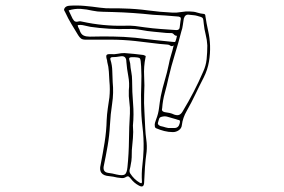

<svg xmlns="http://www.w3.org/2000/svg" viewBox="-20 -619 1040 702"><path d="M615 -453Q608 -448 603 -452Q598 -456 592 -456Q563 -458 533.5 -462Q504 -466 475 -469Q429 -474 383.5 -474Q338 -474 292 -474Q282 -474 276.5 -478Q271 -482 266 -490Q254 -510 241.5 -530.5Q229 -551 219 -573Q217 -577 215 -580.5Q213 -584 216 -589Q221 -597 233 -598Q261 -600 289 -597.5Q317 -595 345 -591Q367 -588 388.5 -588.5Q410 -589 432 -588Q477 -587 521 -581Q565 -575 609 -573Q626 -572 642.5 -575Q659 -578 675 -577Q689 -577 701 -573Q713 -569 726 -568Q731 -567 731 -560Q735 -533 741 -506.5Q747 -480 748 -453Q749 -423 744 -393.5Q739 -364 725 -336Q709 -305 694.5 -274.5Q680 -244 663 -214Q648 -188 645 -162Q644 -150 634 -143Q624 -136 612 -136Q596 -136 580.5 -140Q565 -144 551 -150Q546 -152 546 -159Q545 -165 547 -171Q549 -177 551 -183Q559 -203 561.5 -224.5Q564 -246 568 -268Q574 -297 582.5 -325.5Q591 -354 597 -383Q600 -400 605.5 -417.5Q611 -435 615 -453ZM231 -581Q233 -576 236 -570.5Q239 -565 241 -560Q245 -550 250.5 -543.5Q256 -537 269 -541Q272 -542 280 -540Q357 -523 436 -525Q455 -526 473.5 -524Q492 -522 510 -519Q539 -515 567.5 -513Q596 -511 625 -509Q636 -509 637 -519Q638 -525 638.5 -531Q639 -537 640 -543Q643 -554 638.5 -556.5Q634 -559 626 -559Q604 -561 582.5 -562.5Q561 -564 539 -565Q502 -569 466 -571.5Q430 -574 393 -575Q374 -576 355.5 -576Q337 -576 318 -580Q297 -585 275.5 -586.5Q254 -588 231 -581ZM573 -224Q569 -212 582 -209Q591 -208 600 -206Q609 -204 617 -200Q629 -196 636 -199.5Q643 -203 648 -212Q691 -283 722 -355Q733 -378 735.5 -403Q738 -428 738 -453Q737 -473 732 -492.5Q727 -512 725 -532Q724 -549 721 -553Q718 -557 701 -561Q694 -563 687 -563.5Q680 -564 672 -565Q657 -568 652 -551Q650 -540 648.5 -527.5Q647 -515 643 -504Q632 -461 619 -419Q606 -377 596 -334Q590 -306 582.5 -279Q575 -252 573 -224ZM264 -527Q265 -520 268 -515.5Q271 -511 272 -506Q277 -493 286 -489Q295 -485 308 -485Q349 -486 391 -485.5Q433 -485 474 -481Q509 -477 542.5 -473Q576 -469 610 -466Q613 -466 617 -465.5Q621 -465 622 -469Q624 -474 625 -479Q626 -484 627 -488Q620 -488 615.5 -493.5Q611 -499 603 -498Q588 -498 573 -500Q558 -502 542 -503Q519 -505 495.5 -509.5Q472 -514 448 -513Q414 -512 379 -514Q344 -516 310 -521Q299 -523 287.5 -526Q276 -529 264 -527ZM435 -425Q452 -424 469.5 -422Q487 -420 504 -418Q507 -417 510.5 -415.5Q514 -414 512 -409Q505 -375 507 -341Q509 -307 507 -273Q506 -242 508 -211.5Q510 -181 511 -150Q512 -129 515 -107.5Q518 -86 516 -64Q512 -36 510 -8Q508 20 507 49Q506 70 487 59Q470 50 458 34Q454 29 450.5 26.5Q447 24 439 29Q432 33 424 32Q416 31 408 30Q401 28 394 27Q387 26 379 25Q338 22 348 -17Q356 -58 362.5 -98.5Q369 -139 370 -180Q371 -201 374 -222Q377 -243 380 -263Q383 -293 380 -322Q379 -339 378 -357Q377 -375 372 -393Q372 -397 371 -400Q367 -413 369.5 -417.5Q372 -422 386 -421Q399 -420 411 -422.5Q423 -425 435 -425ZM451 -289Q454 -315 449 -341Q444 -367 442 -393Q442 -417 420 -413Q405 -410 390 -410Q381 -409 384 -400Q390 -381 390.5 -360Q391 -339 392 -319Q396 -279 390 -240Q384 -201 382 -162Q380 -123 373.5 -85.5Q367 -48 359 -10Q356 10 375 13Q383 14 391 15.5Q399 17 406 19Q428 24 436 19Q444 14 446 -8Q451 -57 451.5 -106Q452 -155 455 -204Q456 -225 453 -246Q450 -267 451 -289ZM466 -160Q468 -136 466 -114Q464 -92 462 -70Q462 -57 461.5 -43.5Q461 -30 458 -17Q457 -9 454.5 -0.5Q452 8 456 15Q470 37 491 49Q499 54 499 46Q497 15 500.5 -14Q504 -43 505 -73Q506 -114 501 -155Q496 -196 496 -237Q495 -272 496.5 -306.5Q498 -341 496 -376Q495 -401 491.5 -405.5Q488 -410 463 -410Q450 -410 452.5 -401.5Q455 -393 456 -387Q457 -371 460 -356Q463 -341 463 -325Q463 -283 466.5 -241.5Q470 -200 466 -160ZM605 -151H618Q633 -151 637 -168Q640 -179 634.5 -180Q629 -181 624 -183Q618 -185 610 -187Q600 -190 591 -192.5Q582 -195 571 -192Q563 -190 561.5 -184Q560 -178 558 -172Q554 -163 567 -158Q577 -156 586 -153Q595 -150 605 -151Z"/></svg>

Font: Rock 3D
Style: Regular
Weight: 400
Version: Version 1.000